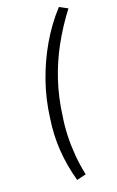

<svg xmlns="http://www.w3.org/2000/svg" viewBox="-136 -771 616 1015"><g transform="rotate(-15 172.0 -263.0)"><path d="M154 191Q121 104 107.5 16Q94 -72 100 -161Q104 -265 129 -363.5Q154 -462 196.5 -552Q239 -642 297 -717L344 -697Q292 -615 253.5 -528Q215 -441 193 -348Q171 -255 167 -154Q163 -101 166 -46.5Q169 8 178.5 63Q188 118 205 174Z"/></g></svg>

Font: Nunito Sans 10pt Light
Style: Italic
Weight: 300
Italic angle: -9°
Designer: Vernon Adams
Foundry: Vernon Adams
Version: Version 3.101;gftools[0.9.27]